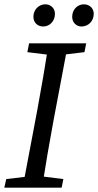

<svg xmlns="http://www.w3.org/2000/svg" viewBox="-23 -871 455 891"><path d="M177 -748C207 -748 232 -772 232 -807C232 -832 213 -851 187 -851C159 -851 132 -828 132 -793C132 -765 153 -748 177 -748ZM355 -748C386 -748 412 -772 412 -807C412 -832 393 -851 366 -851C338 -851 312 -828 312 -793C312 -765 333 -748 355 -748ZM-3 0H263L271 -40L151 -55H133L6 -40L-3 0ZM82 0H172C188 -103 206 -207 225 -310L293 -670H203C187 -567 169 -463 150 -360L82 0ZM104 -629 225 -614H244L369 -629L377 -670H112L104 -629Z"/></svg>

Font: Source Serif 4 Variable
Style: Italic
Weight: 400
Italic angle: -12°
Designer: Frank Grießhammer
Foundry: Adobe Systems Incorporated
Version: Version 4.004;hotconv 1.0.116;makeotfexe 2.5.65601